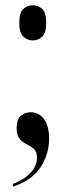

<svg xmlns="http://www.w3.org/2000/svg" viewBox="-20 -551 255 727"><path d="M104 -398Q83 -398 68 -412.5Q53 -427 53 -465Q53 -503 68 -517Q83 -531 104 -531Q125 -531 140 -517Q155 -503 155 -465Q155 -427 140 -412.5Q125 -398 104 -398ZM29 145Q50 138 71 124Q92 110 106 90.5Q120 71 120 46Q120 23 108.5 13Q97 3 81.5 -4.5Q66 -12 54.5 -25Q43 -38 43 -67Q43 -98 58.5 -112Q74 -126 96 -126Q127 -126 146.5 -100Q166 -74 166 -25Q166 31 134.5 81Q103 131 29 156Z"/></svg>

Font: Noto Serif Display ExtraCondensed SemiBold
Style: Regular
Weight: 600
Width: 2
Designer: Monotype Design Team
Foundry: Monotype Imaging Inc.
Version: Version 2.009